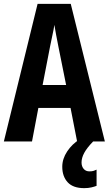

<svg xmlns="http://www.w3.org/2000/svg" viewBox="-20 -785 564 996"><path d="M380 -51 346 -225H179L146 -51H0L175 -765H347L524 -51ZM283 -543Q275 -581 271 -605Q267 -629 262 -656Q259 -634 251.5 -600.5Q244 -567 240 -545L201 -344H323ZM403 58Q403 78 414 91Q425 104 444 104Q458 104 466.5 101Q475 98 481 95V179Q471 183 454.5 187Q438 191 417 191Q359 191 331 160.5Q303 130 303 80Q303 39 328.5 0.5Q354 -38 393 -62L463 -51Q431 -18 417 8Q403 34 403 58Z"/></svg>

Font: Noto Sans Tamil UI ExtraCondensed
Style: Bold
Weight: 700
Width: 2
Designer: Jelle Bosma - Monotype Design Team
Foundry: Monotype Imaging Inc.
Version: Version 2.004; ttfautohint (v1.8.4.7-5d5b)